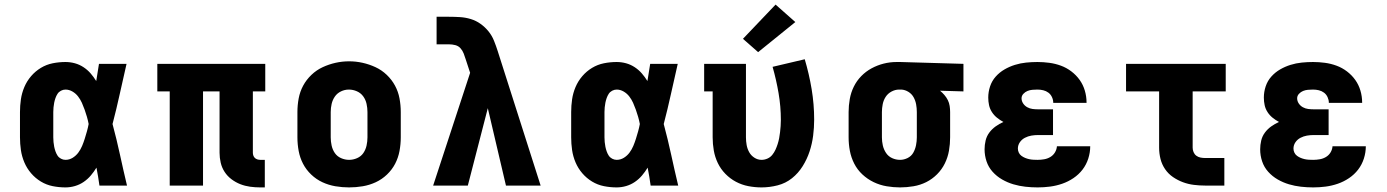

<svg xmlns="http://www.w3.org/2000/svg" viewBox="-20 -808 6040 836"><path d="M265 8Q237 8 209.5 2.5Q182 -3 158 -17.5Q134 -32 115.5 -53.5Q97 -75 86 -101Q75 -127 71 -154.5Q67 -182 67 -210V-320Q67 -348 71 -375.5Q75 -403 86 -429Q97 -455 115.5 -476.5Q134 -498 158 -512.5Q182 -527 209.5 -532.5Q237 -538 265 -538Q286 -538 306 -532.5Q326 -527 343.5 -515.5Q361 -504 374.5 -488.5Q388 -473 399 -455Q402 -474 405 -492.5Q408 -511 411 -530H531Q516 -465 501.5 -399Q487 -333 470 -268Q488 -201 502.5 -134Q517 -67 533 0H413Q410 -20 407 -39.5Q404 -59 400 -78Q389 -60 375.5 -44Q362 -28 344.5 -16Q327 -4 306.5 2Q286 8 265 8ZM265 -112Q282 -112 296.5 -121Q311 -130 321 -143.5Q331 -157 337.5 -172.5Q344 -188 349 -204Q354 -220 358.5 -236Q363 -252 366 -268Q363 -284 358.5 -299.5Q354 -315 348.5 -330.5Q343 -346 336.5 -360.5Q330 -375 320 -388Q310 -401 295.5 -409.5Q281 -418 265 -418Q255 -418 245.5 -413Q236 -408 230.5 -399.5Q225 -391 221.5 -381Q218 -371 216 -361Q214 -351 213 -340.5Q212 -330 212 -320V-210Q212 -200 213 -189.5Q214 -179 216 -169Q218 -159 221.5 -149Q225 -139 230.5 -130.5Q236 -122 245.5 -117Q255 -112 265 -112Z M1113 8Q1091 8 1069 5Q1047 2 1026.5 -6Q1006 -14 988 -27.5Q970 -41 958 -59.5Q946 -78 941 -99.5Q936 -121 936 -143V-410H864V0H719V-410H665V-530H1135V-410H1081V-143Q1081 -137 1083 -131Q1085 -125 1089.5 -120.5Q1094 -116 1100.5 -114Q1107 -112 1113 -112H1133V8Z M1500 8Q1470 8 1440.5 3Q1411 -2 1384 -14.5Q1357 -27 1335 -48Q1313 -69 1299.5 -95Q1286 -121 1280.5 -150.5Q1275 -180 1275 -210V-320Q1275 -350 1280.5 -379.5Q1286 -409 1300 -435Q1314 -461 1336 -482Q1358 -503 1385 -515.5Q1412 -528 1441 -534.5Q1470 -541 1500 -541Q1530 -541 1559 -534.5Q1588 -528 1615 -515.5Q1642 -503 1664 -482Q1686 -461 1700 -435Q1714 -409 1719.5 -379.5Q1725 -350 1725 -320V-210Q1725 -180 1719.5 -150.5Q1714 -121 1700.5 -95Q1687 -69 1665 -48Q1643 -27 1616 -14.5Q1589 -2 1559.5 3Q1530 8 1500 8ZM1500 -112Q1518 -112 1535 -119.5Q1552 -127 1562 -141.5Q1572 -156 1576 -174Q1580 -192 1580 -210V-320Q1580 -338 1576 -356Q1572 -374 1561.5 -388.5Q1551 -403 1534 -410.5Q1517 -418 1499 -418Q1481 -418 1464.5 -410Q1448 -402 1438 -387.5Q1428 -373 1424 -355.5Q1420 -338 1420 -320V-210Q1420 -192 1424 -174Q1428 -156 1438 -141.5Q1448 -127 1465 -119.5Q1482 -112 1500 -112Z M1866 0 2027 -491 2008 -549Q2004 -562 1999 -575Q1994 -588 1985 -598Q1976 -608 1962.5 -611.5Q1949 -615 1935 -615H1881V-735H1935Q1959 -735 1983 -733.5Q2007 -732 2030 -725Q2053 -718 2072.5 -704Q2092 -690 2107 -671.5Q2122 -653 2131 -630.5Q2140 -608 2147 -586L2334 0H2183L2104 -337L2017 0Z M2665 8Q2637 8 2609.5 2.5Q2582 -3 2558 -17.5Q2534 -32 2515.5 -53.5Q2497 -75 2486 -101Q2475 -127 2471 -154.5Q2467 -182 2467 -210V-320Q2467 -348 2471 -375.5Q2475 -403 2486 -429Q2497 -455 2515.5 -476.5Q2534 -498 2558 -512.5Q2582 -527 2609.5 -532.5Q2637 -538 2665 -538Q2686 -538 2706 -532.5Q2726 -527 2743.5 -515.5Q2761 -504 2774.5 -488.5Q2788 -473 2799 -455Q2802 -474 2805 -492.5Q2808 -511 2811 -530H2931Q2916 -465 2901.5 -399Q2887 -333 2870 -268Q2888 -201 2902.5 -134Q2917 -67 2933 0H2813Q2810 -20 2807 -39.5Q2804 -59 2800 -78Q2789 -60 2775.5 -44Q2762 -28 2744.5 -16Q2727 -4 2706.5 2Q2686 8 2665 8ZM2665 -112Q2682 -112 2696.5 -121Q2711 -130 2721 -143.5Q2731 -157 2737.5 -172.5Q2744 -188 2749 -204Q2754 -220 2758.5 -236Q2763 -252 2766 -268Q2763 -284 2758.5 -299.5Q2754 -315 2748.5 -330.5Q2743 -346 2736.5 -360.5Q2730 -375 2720 -388Q2710 -401 2695.5 -409.5Q2681 -418 2665 -418Q2655 -418 2645.5 -413Q2636 -408 2630.5 -399.5Q2625 -391 2621.5 -381Q2618 -371 2616 -361Q2614 -351 2613 -340.5Q2612 -330 2612 -320V-210Q2612 -200 2613 -189.5Q2614 -179 2616 -169Q2618 -159 2621.5 -149Q2625 -139 2630.5 -130.5Q2636 -122 2645.5 -117Q2655 -112 2665 -112Z M3296 8Q3267 8 3238.5 2.5Q3210 -3 3184.5 -16.5Q3159 -30 3138.5 -51Q3118 -72 3105.5 -98Q3093 -124 3088 -152.5Q3083 -181 3083 -210V-410H3046V-530H3228V-210Q3228 -193 3231 -176.5Q3234 -160 3242 -145.5Q3250 -131 3264.5 -121.5Q3279 -112 3296 -112Q3309 -112 3321.5 -117.5Q3334 -123 3342.5 -133.5Q3351 -144 3356.5 -156Q3362 -168 3366 -180.5Q3370 -193 3372.5 -206Q3375 -219 3376.5 -232.5Q3378 -246 3379 -259Q3380 -272 3380 -286Q3380 -344 3370 -402.5Q3360 -461 3344 -517L3484 -550Q3503 -486 3514 -420Q3525 -354 3525 -287Q3525 -252 3520.5 -217Q3516 -182 3505 -148.5Q3494 -115 3475 -84.5Q3456 -54 3428.5 -32Q3401 -10 3366 -1Q3331 8 3296 8ZM3281 -581 3215 -639 3357 -788 3443 -712Z M3899 8Q3870 8 3840.5 3Q3811 -2 3784 -15Q3757 -28 3735 -48.5Q3713 -69 3699.5 -95.5Q3686 -122 3680.5 -151Q3675 -180 3675 -210V-320Q3675 -348 3680 -376.5Q3685 -405 3697.5 -430.5Q3710 -456 3730 -476.5Q3750 -497 3775 -510.5Q3800 -524 3827.5 -531Q3855 -538 3884 -538Q3888 -538 3892 -538Q3896 -538 3900 -538L4175 -530V-410L4073 -413Q4083 -405 4092 -394.5Q4101 -384 4107 -372Q4113 -360 4115 -346.5Q4117 -333 4117 -320V-210Q4117 -181 4112 -152Q4107 -123 4094 -96.5Q4081 -70 4060 -49Q4039 -28 4013 -15Q3987 -2 3957.5 3Q3928 8 3899 8ZM3899 -112Q3916 -112 3932 -120Q3948 -128 3956.5 -143Q3965 -158 3968.5 -175.5Q3972 -193 3972 -210V-320Q3972 -337 3969 -353.5Q3966 -370 3958 -384.5Q3950 -399 3935.5 -408Q3921 -417 3905 -418H3900Q3899 -418 3897.5 -418Q3896 -418 3895 -418Q3878 -418 3862 -409.5Q3846 -401 3836.5 -386.5Q3827 -372 3823.5 -354.5Q3820 -337 3820 -320V-210Q3820 -192 3824 -174.5Q3828 -157 3838 -142Q3848 -127 3864.5 -119.5Q3881 -112 3899 -112Z M4498 8Q4471 8 4444.5 5Q4418 2 4392.5 -5.5Q4367 -13 4343.5 -26.5Q4320 -40 4302 -60Q4284 -80 4275.5 -105.5Q4267 -131 4267 -158Q4267 -177 4271.5 -196Q4276 -215 4287.5 -230.5Q4299 -246 4315 -257.5Q4331 -269 4349 -277Q4334 -285 4321 -295.5Q4308 -306 4299 -320Q4290 -334 4286.5 -350Q4283 -366 4283 -383Q4283 -408 4291 -432Q4299 -456 4315.5 -474.5Q4332 -493 4353.5 -505.5Q4375 -518 4399 -525.5Q4423 -533 4448 -535.5Q4473 -538 4497 -538Q4523 -538 4549 -534.5Q4575 -531 4599.5 -522Q4624 -513 4645 -497Q4666 -481 4681 -460Q4696 -439 4703.5 -413.5Q4711 -388 4711 -362Q4711 -361 4711 -361Q4711 -361 4711 -360H4566Q4566 -360 4566 -360.5Q4566 -361 4566 -361Q4566 -373 4560.5 -385Q4555 -397 4545 -404.5Q4535 -412 4522.5 -415Q4510 -418 4497 -418Q4486 -418 4475 -417Q4464 -416 4454 -412Q4444 -408 4436 -399.5Q4428 -391 4428 -380Q4428 -368 4435 -357.5Q4442 -347 4453 -341Q4464 -335 4476 -333.5Q4488 -332 4500 -332H4565V-220H4500Q4485 -220 4470.5 -217.5Q4456 -215 4442.5 -208Q4429 -201 4420.5 -188.5Q4412 -176 4412 -161Q4412 -152 4416 -143.5Q4420 -135 4427.5 -129.5Q4435 -124 4443.5 -120.5Q4452 -117 4461 -115Q4470 -113 4479.5 -112.5Q4489 -112 4498 -112Q4512 -112 4526.5 -114.5Q4541 -117 4553.5 -124.5Q4566 -132 4573.5 -144.5Q4581 -157 4582 -171H4727Q4727 -144 4718.5 -117.5Q4710 -91 4693.5 -69.5Q4677 -48 4654 -32.5Q4631 -17 4605 -8Q4579 1 4552 4.5Q4525 8 4498 8Z M5227 0Q5203 0 5178.5 -3Q5154 -6 5131 -14.5Q5108 -23 5087.5 -37Q5067 -51 5053 -71.5Q5039 -92 5033 -116Q5027 -140 5027 -165V-410H4883V-530H5317V-410H5173V-165Q5173 -155 5177 -145.5Q5181 -136 5189 -130Q5197 -124 5207 -122Q5217 -120 5227 -120H5311V0Z M5698 8Q5671 8 5644.5 5Q5618 2 5592.5 -5.5Q5567 -13 5543.5 -26.5Q5520 -40 5502 -60Q5484 -80 5475.5 -105.5Q5467 -131 5467 -158Q5467 -177 5471.5 -196Q5476 -215 5487.5 -230.5Q5499 -246 5515 -257.5Q5531 -269 5549 -277Q5534 -285 5521 -295.5Q5508 -306 5499 -320Q5490 -334 5486.5 -350Q5483 -366 5483 -383Q5483 -408 5491 -432Q5499 -456 5515.5 -474.5Q5532 -493 5553.5 -505.5Q5575 -518 5599 -525.5Q5623 -533 5648 -535.5Q5673 -538 5697 -538Q5723 -538 5749 -534.5Q5775 -531 5799.5 -522Q5824 -513 5845 -497Q5866 -481 5881 -460Q5896 -439 5903.5 -413.5Q5911 -388 5911 -362Q5911 -361 5911 -361Q5911 -361 5911 -360H5766Q5766 -360 5766 -360.5Q5766 -361 5766 -361Q5766 -373 5760.5 -385Q5755 -397 5745 -404.5Q5735 -412 5722.5 -415Q5710 -418 5697 -418Q5686 -418 5675 -417Q5664 -416 5654 -412Q5644 -408 5636 -399.5Q5628 -391 5628 -380Q5628 -368 5635 -357.5Q5642 -347 5653 -341Q5664 -335 5676 -333.5Q5688 -332 5700 -332H5765V-220H5700Q5685 -220 5670.5 -217.5Q5656 -215 5642.5 -208Q5629 -201 5620.5 -188.5Q5612 -176 5612 -161Q5612 -152 5616 -143.5Q5620 -135 5627.5 -129.5Q5635 -124 5643.5 -120.5Q5652 -117 5661 -115Q5670 -113 5679.5 -112.5Q5689 -112 5698 -112Q5712 -112 5726.5 -114.5Q5741 -117 5753.5 -124.5Q5766 -132 5773.5 -144.5Q5781 -157 5782 -171H5927Q5927 -144 5918.5 -117.5Q5910 -91 5893.5 -69.5Q5877 -48 5854 -32.5Q5831 -17 5805 -8Q5779 1 5752 4.5Q5725 8 5698 8Z"/></svg>

Font: Iosevka Slab Heavy Extended
Style: Regular
Weight: 900
Width: 7
Monospace: yes
Designer: Belleve Invis
Foundry: Belleve Invis
Version: Version 11.1.0; ttfautohint (v1.8.3)